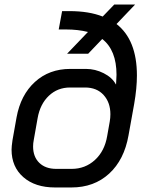

<svg xmlns="http://www.w3.org/2000/svg" viewBox="-20 -819 636 847"><path d="M584 -486Q584 -430 572 -361L547 -222Q528 -114 461.5 -53Q395 8 295 8H223Q135 8 83 -37.5Q31 -83 31 -159Q31 -172 35 -200L53 -301Q71 -400 134 -457.5Q197 -515 290 -515H359Q400 -515 437.5 -496Q475 -477 491 -447H492Q494 -477 494 -489Q494 -598 431 -647L369 -582H276L368 -678Q324 -689 272 -689H239L254 -770H286Q373 -770 433 -746L484 -799H576L494 -713Q584 -643 584 -486ZM467 -315Q467 -367 437 -400Q407 -433 355 -433H289Q234 -433 195.5 -396.5Q157 -360 146 -298L129 -202Q126 -187 126 -173Q126 -127 153.5 -100.5Q181 -74 228 -74H296Q356 -74 399 -113.5Q442 -153 453 -220L464 -282Q467 -299 467 -315Z"/></svg>

Font: Bai Jamjuree Medium
Style: Italic
Weight: 500
Italic angle: -10°
Version: Version 1.000; ttfautohint (v1.6)